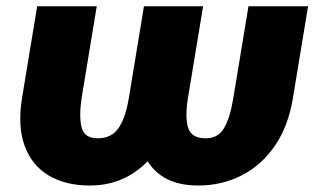

<svg xmlns="http://www.w3.org/2000/svg" viewBox="-20 -565 975 595"><path d="M48.3 -261.4 95.2 -545.5H279.8L233 -261.4Q224.4 -204.9 232.8 -170.6Q241.1 -136.4 282.7 -136.4Q326.3 -136.4 348 -169Q369.7 -201.7 379.3 -261.4L426.1 -545.5H609.4L562.5 -261.4Q552.9 -201.7 563 -169Q573.2 -136.4 617.9 -136.4Q656.2 -136.4 674.9 -169Q693.5 -201.7 703.1 -261.4L750 -545.5H934.7L887.8 -261.4Q873.6 -174 832 -113.5Q790.5 -52.9 729 -21.5Q667.6 9.9 593.8 9.9Q484.7 9.9 437.5 -65.3Q364.3 9.9 258.5 9.9Q183.2 9.9 131 -21.1Q78.8 -52.2 56.5 -112.7Q34.1 -173.3 48.3 -261.4Z"/></svg>

Font: Inter UI Black
Style: Italic
Weight: 900
Italic angle: -9.39999°
Designer: Rasmus Andersson
Foundry: rsms
Version: 3.2;8d6f07862